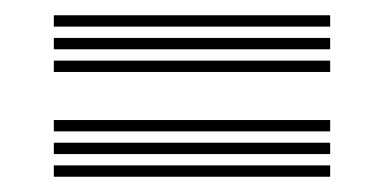

<svg xmlns="http://www.w3.org/2000/svg" viewBox="-20 -505 508 254"><path d="M51.2 -469.8V-484.8H416.8V-469.8ZM51.2 -439.8V-454.8H416.8V-439.8ZM51.2 -409.8V-424.8H416.8V-409.8ZM51.2 -331.2V-346.2H416.8V-331.2ZM51.2 -301.2V-316.2H416.8V-301.2ZM51.2 -271.2V-286.2H416.8V-271.2Z"/></svg>

Font: Big Shoulders Inline Text Medium
Style: Regular
Weight: 500
Designer: Patric King
Foundry: XO Type Co
Version: Version 1.000